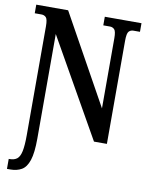

<svg xmlns="http://www.w3.org/2000/svg" viewBox="-101 -786 846 1098"><g transform="rotate(10 322.0 -237.0)"><path d="M17 240V182H22Q49 182 65 169.5Q81 157 88 124Q95 91 95 30V-602Q95 -643 84.5 -653.5Q74 -664 58 -664H19V-714H204L492 -195V-602Q492 -643 481.5 -653.5Q471 -664 456 -664H417V-714H630V-664H592Q576 -664 565.5 -653Q555 -642 555 -598V0H480L158 -568V39Q158 122 143.5 165.5Q129 209 101.5 224.5Q74 240 37 240Z"/></g></svg>

Font: Noto Serif ExtraCondensed
Style: Bold
Weight: 700
Width: 2
Designer: Monotype Design Team
Foundry: Monotype Imaging Inc.
Version: Version 2.014; ttfautohint (v1.8.4.7-5d5b)